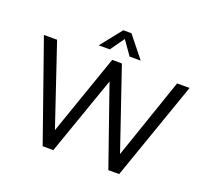

<svg xmlns="http://www.w3.org/2000/svg" viewBox="-150 -1114 1415 1302"><g transform="rotate(20 557.0 -463.0)"><path d="M281 0 31 -712H126L338 -83H305L524 -712L594 -711L808 -83H776L992 -712H1082L833 0H755L546 -599H568L358 0ZM484 -773H404L526 -926H585L707 -773H627L556 -874Z"/></g></svg>

Font: Muli Medium
Style: Regular
Weight: 500
Designer: Vernon Adams
Foundry: Vernon Adams
Version: Version 2.100; ttfautohint (v1.8.1.43-b0c9)